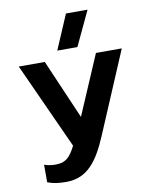

<svg xmlns="http://www.w3.org/2000/svg" viewBox="-95 -779 804 1024"><g transform="rotate(-10 306.5 -266.5)"><path d="M254 -522H363L451 -709H334ZM181 176C297 176 355 92 408 -33L595 -474H455L317 -152L178 -474H37L249 -8C218 52 195 75 140 75C120 75 101 73 79 65V160C109 172 139 176 181 176Z"/></g></svg>

Font: Kanit Medium
Style: Regular
Weight: 500
Designer: Katatrad Team
Foundry: CadsonDemak
Version: Version 1.000;PS 001.000;hotconv 1.0.88;makeotf.lib2.5.64775